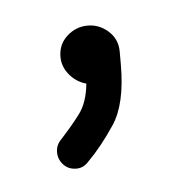

<svg xmlns="http://www.w3.org/2000/svg" viewBox="-28 -88 210 213"><g transform="rotate(-5 77.0 18.5)"><path d="M64 90Q58 97 50 97Q41 97 35.5 91Q30 85 30 77Q30 69 36 63Q48 50 57.5 37.5Q67 25 69 4Q58 1 50.5 -8Q43 -17 43 -28Q43 -42 53 -51Q63 -60 76 -60Q89 -60 99 -51Q109 -42 109 -28V-14Q109 30 94 52.5Q79 75 64 90Z"/></g></svg>

Font: Libertine Sup Light
Style: Regular
Weight: 300
Designer: Bastien Sozeau
Foundry: NBR — Bastien Sozeau
Version: Version 2.003; ttfautohint (v1.8.4.7-5d5b);gftools[0.9.33]